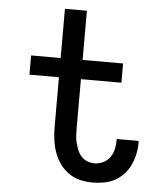

<svg xmlns="http://www.w3.org/2000/svg" viewBox="-53 -781 706 836"><g transform="rotate(5 300.0 -363.5)"><path d="M383 8Q355 8 327.5 1.5Q300 -5 277 -21.5Q254 -38 238 -61Q222 -84 213 -110.5Q204 -137 200.5 -164.5Q197 -192 197 -220V-436H68V-520H197V-735H293V-520H470V-436H293V-220Q293 -204 294 -188.5Q295 -173 299 -157.5Q303 -142 309 -127Q315 -112 326 -100Q337 -88 352 -82Q367 -76 383 -76Q402 -76 420.5 -84.5Q439 -93 450.5 -109Q462 -125 466.5 -144.5Q471 -164 471 -184Q471 -185 471 -187Q471 -189 471 -190H566Q567 -187 567 -184.5Q567 -182 567 -179Q567 -155 561.5 -130.5Q556 -106 545.5 -83.5Q535 -61 517.5 -42.5Q500 -24 478.5 -12.5Q457 -1 432 3.5Q407 8 383 8Z"/></g></svg>

Font: Iosevka Custom Medium Extended
Style: Regular
Weight: 500
Width: 7
Monospace: yes
Designer: Belleve Invis
Foundry: Belleve Invis
Version: Version 11.2.4; ttfautohint (v1.8.4)